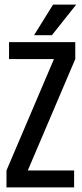

<svg xmlns="http://www.w3.org/2000/svg" viewBox="-20 -809 353 829"><path d="M19 -554V-627H305V-554L100 -73H300V0H8V-73L213 -554ZM309 -789 204 -657H127L209 -789Z"/></svg>

Font: Teko Regular
Style: Regular
Weight: 400
Designer: Manushi Parikh, Jonny Pinhorn
Foundry: Indian Type Foundry
Version: Version 1.105;PS 1.0;hotconv 1.0.78;makeotf.lib2.5.61930; tt